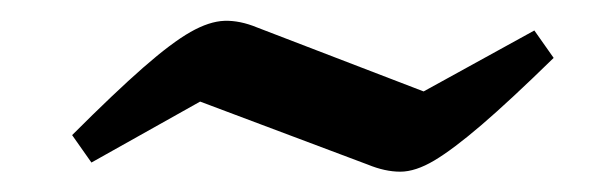

<svg xmlns="http://www.w3.org/2000/svg" viewBox="-20 -376 600 189"><path d="M70 -216 51 -243Q93 -285 121 -309.5Q149 -334 167.5 -344.5Q186 -355 201 -355.5Q216 -356 233 -349L397 -286L506 -346L525 -319Q482 -277 454 -253Q426 -229 407.5 -218Q389 -207 374 -207Q359 -207 342 -214L177 -276Z"/></svg>

Font: Piazzolla SC SemiBold
Style: Italic
Weight: 600
Italic angle: -11.3°
Designer: Juan Pablo del Peral
Foundry: Huerta Tipografica
Version: Version 1.330